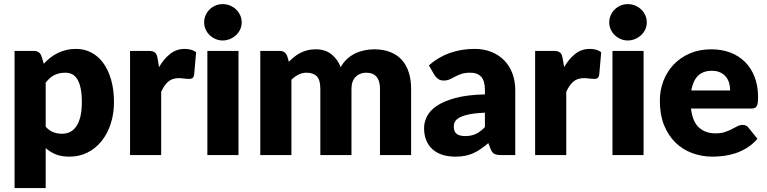

<svg xmlns="http://www.w3.org/2000/svg" viewBox="-20 -772 3820 956"><path d="M52.5 164.5V-518.5H148.5Q177.5 -518.5 186.5 -492.5L198 -454.5Q213 -471 230.2 -484.5Q247.5 -498 267.2 -507.8Q287 -517.5 309.8 -523Q332.5 -528.5 359.5 -528.5Q400 -528.5 434.5 -510.5Q469 -492.5 494 -458.5Q519 -424.5 533.2 -375.2Q547.5 -326 547.5 -263.5Q547.5 -205 531.2 -155.5Q515 -106 485.8 -69.5Q456.5 -33 415.8 -12.5Q375 8 325.5 8Q285 8 257.5 -3.5Q230 -15 207.5 -34.5V164.5ZM305.5 -410Q288.5 -410 274.8 -406.8Q261 -403.5 249.2 -397.5Q237.5 -391.5 227.5 -382.2Q217.5 -373 207.5 -361V-141Q225 -121.5 245.5 -113.8Q266 -106 288.5 -106Q310 -106 328 -114.5Q346 -123 359.2 -141.8Q372.5 -160.5 380 -190.5Q387.5 -220.5 387.5 -263.5Q387.5 -304.5 381.5 -332.5Q375.5 -360.5 364.8 -377.8Q354 -395 339 -402.5Q324 -410 305.5 -410Z M627.5 0V-518.5H719.5Q731 -518.5 738.8 -516.5Q746.5 -514.5 751.8 -510.2Q757 -506 759.8 -499Q762.5 -492 764.5 -482L772 -438Q796.5 -480 827.8 -504.2Q859 -528.5 899.5 -528.5Q934.5 -528.5 956.5 -512L946.5 -398Q944 -387 938.2 -383Q932.5 -379 922.5 -379Q918.5 -379 912 -379.5Q905.5 -380 898.5 -380.8Q891.5 -381.5 884.2 -382.2Q877 -383 871 -383Q837 -383 816.8 -364.8Q796.5 -346.5 782.5 -314.5V0Z M1167.5 -518.5V0H1012.5V-518.5ZM1183.5 -660.5Q1183.5 -642 1176 -625.8Q1168.5 -609.5 1155.5 -597.2Q1142.5 -585 1125.2 -577.8Q1108 -570.5 1088.5 -570.5Q1069.5 -570.5 1053 -577.8Q1036.5 -585 1023.8 -597.2Q1011 -609.5 1003.8 -625.8Q996.5 -642 996.5 -660.5Q996.5 -679.5 1003.8 -696Q1011 -712.5 1023.8 -725Q1036.5 -737.5 1053 -744.5Q1069.5 -751.5 1088.5 -751.5Q1108 -751.5 1125.2 -744.5Q1142.5 -737.5 1155.5 -725Q1168.5 -712.5 1176 -696Q1183.5 -679.5 1183.5 -660.5Z M1276 0V-518.5H1372Q1401 -518.5 1410 -492.5L1418.5 -464.5Q1431.5 -478 1445.5 -489.2Q1459.5 -500.5 1475.8 -508.8Q1492 -517 1510.8 -521.8Q1529.5 -526.5 1552 -526.5Q1599 -526.5 1629.8 -502.2Q1660.5 -478 1676.5 -437.5Q1689.5 -461.5 1708.2 -478.5Q1727 -495.5 1748.8 -506Q1770.5 -516.5 1794.8 -521.5Q1819 -526.5 1843 -526.5Q1887.5 -526.5 1922 -513.2Q1956.5 -500 1979.8 -474.8Q2003 -449.5 2015 -412.8Q2027 -376 2027 -329.5V0H1872V-329.5Q1872 -410 1803 -410Q1771.5 -410 1750.8 -389.2Q1730 -368.5 1730 -329.5V0H1575V-329.5Q1575 -374 1557.5 -392Q1540 -410 1506 -410Q1485 -410 1466.2 -400.5Q1447.5 -391 1431 -375V0Z M2474.5 0Q2452.5 0 2441.2 -6Q2430 -12 2422.5 -31L2411.5 -59.5Q2392 -43 2374 -30.5Q2356 -18 2336.8 -9.2Q2317.5 -0.5 2295.8 3.8Q2274 8 2247.5 8Q2212 8 2183 -1.2Q2154 -10.5 2133.8 -28.5Q2113.5 -46.5 2102.5 -73.2Q2091.5 -100 2091.5 -135Q2091.5 -162.5 2105.5 -191.5Q2119.5 -220.5 2154 -244.2Q2188.5 -268 2247 -284Q2305.5 -300 2394.5 -302V-324Q2394.5 -369.5 2375.8 -389.8Q2357 -410 2322.5 -410Q2295 -410 2277.5 -404Q2260 -398 2246.2 -390.5Q2232.5 -383 2219.5 -377Q2206.5 -371 2188.5 -371Q2172.5 -371 2161.5 -379Q2150.5 -387 2143.5 -398L2115.5 -446.5Q2162.5 -488 2219.8 -508.2Q2277 -528.5 2342.5 -528.5Q2389.5 -528.5 2427.2 -513.2Q2465 -498 2491.2 -470.8Q2517.5 -443.5 2531.5 -406Q2545.5 -368.5 2545.5 -324V0ZM2296.5 -94.5Q2326.5 -94.5 2349 -105Q2371.5 -115.5 2394.5 -139V-211Q2348 -209 2318 -203Q2288 -197 2270.5 -188Q2253 -179 2246.2 -167.5Q2239.5 -156 2239.5 -142.5Q2239.5 -116 2254 -105.2Q2268.5 -94.5 2296.5 -94.5Z M2644.5 0V-518.5H2736.5Q2748 -518.5 2755.8 -516.5Q2763.5 -514.5 2768.8 -510.2Q2774 -506 2776.8 -499Q2779.5 -492 2781.5 -482L2789 -438Q2813.5 -480 2844.8 -504.2Q2876 -528.5 2916.5 -528.5Q2951.5 -528.5 2973.5 -512L2963.5 -398Q2961 -387 2955.2 -383Q2949.5 -379 2939.5 -379Q2935.5 -379 2929 -379.5Q2922.5 -380 2915.5 -380.8Q2908.5 -381.5 2901.2 -382.2Q2894 -383 2888 -383Q2854 -383 2833.8 -364.8Q2813.5 -346.5 2799.5 -314.5V0Z M3184.5 -518.5V0H3029.5V-518.5ZM3200.5 -660.5Q3200.5 -642 3193 -625.8Q3185.5 -609.5 3172.5 -597.2Q3159.5 -585 3142.2 -577.8Q3125 -570.5 3105.5 -570.5Q3086.5 -570.5 3070 -577.8Q3053.5 -585 3040.8 -597.2Q3028 -609.5 3020.8 -625.8Q3013.5 -642 3013.5 -660.5Q3013.5 -679.5 3020.8 -696Q3028 -712.5 3040.8 -725Q3053.5 -737.5 3070 -744.5Q3086.5 -751.5 3105.5 -751.5Q3125 -751.5 3142.2 -744.5Q3159.5 -737.5 3172.5 -725Q3185.5 -712.5 3193 -696Q3200.5 -679.5 3200.5 -660.5Z M3521.5 -526.5Q3573 -526.5 3615.8 -510.5Q3658.5 -494.5 3689.2 -464Q3720 -433.5 3737.2 -389.2Q3754.5 -345 3754.5 -289Q3754.5 -271.5 3753 -260.5Q3751.5 -249.5 3747.5 -243Q3743.5 -236.5 3736.8 -234Q3730 -231.5 3719.5 -231.5H3420.5Q3428 -166.5 3460 -137.2Q3492 -108 3542.5 -108Q3569.5 -108 3589 -114.5Q3608.5 -121 3623.8 -129Q3639 -137 3651.8 -143.5Q3664.5 -150 3678.5 -150Q3697 -150 3706.5 -136.5L3751.5 -81Q3727.5 -53.5 3699.8 -36.2Q3672 -19 3642.8 -9.2Q3613.5 0.5 3584.2 4.2Q3555 8 3528.5 8Q3474 8 3426.2 -9.8Q3378.5 -27.5 3342.8 -62.5Q3307 -97.5 3286.2 -149.5Q3265.5 -201.5 3265.5 -270.5Q3265.5 -322.5 3283.2 -369Q3301 -415.5 3334.2 -450.5Q3367.5 -485.5 3414.8 -506Q3462 -526.5 3521.5 -526.5ZM3524.5 -419.5Q3480 -419.5 3455 -394.2Q3430 -369 3422 -321.5H3615.5Q3615.5 -340 3610.8 -357.5Q3606 -375 3595.2 -388.8Q3584.5 -402.5 3567 -411Q3549.5 -419.5 3524.5 -419.5Z"/></svg>

Font: Lato Black
Style: Regular
Weight: 900
Designer: Lukasz Dziedzic
Foundry: tyPoland Lukasz Dziedzic
Version: Version 2.007; 2014-02-27